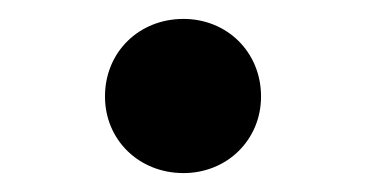

<svg xmlns="http://www.w3.org/2000/svg" viewBox="-20 -173 387 203"><path d="M174 10C220 10 256 -25 256 -71C256 -118 220 -153 174 -153C127 -153 91 -118 91 -71C91 -25 127 10 174 10Z"/></svg>

Font: Wafeq
Style: Bold
Weight: 700
Designer: Rasmus Andersson & Azza Alameddine
Foundry: Google & TypeTogether
Version: Version 3.000;FEAKit 1.0